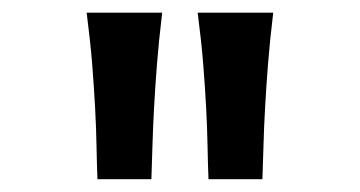

<svg xmlns="http://www.w3.org/2000/svg" viewBox="-20 -794 570 304"><path d="M310.1 -510.3Q309.1 -536.1 308.6 -563.7Q308.1 -591.3 306.4 -623Q304.7 -654.8 301.8 -691.9Q298.8 -729 293 -773.9H412.6Q407.2 -729 404.3 -691.9Q401.4 -654.8 399.7 -623Q397.9 -591.3 397.2 -563.7Q396.5 -536.1 395.5 -510.3ZM134.3 -510.3Q133.3 -536.1 132.8 -563.7Q132.3 -591.3 130.6 -623Q128.9 -654.8 126 -691.9Q123 -729 117.2 -773.9H236.8Q231.4 -729 228.5 -691.9Q225.6 -654.8 223.9 -623Q222.2 -591.3 221.4 -563.7Q220.7 -536.1 219.7 -510.3Z"/></svg>

Font: Andika New Basic
Style: Bold
Weight: 700
Designer: Victor Gaultney, Annie Olsen, Pablo Ugerman
Foundry: SIL International
Version: Version 5.500; ttfautohint (v1.8.3)